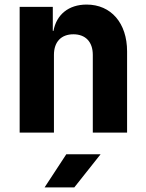

<svg xmlns="http://www.w3.org/2000/svg" viewBox="-20 -580 640 840"><path d="M359 -560C280 -560 227 -516 214 -445H211V-550H66V0H216V-340C216 -397 248 -430 301 -430C354 -430 386 -397 386 -340V0H536V-355C536 -479 466 -560 359 -560ZM305 240 420 95H270L175 240Z"/></svg>

Font: Tekne LDO ExtraBold
Style: Regular
Weight: 800
Monospace: yes
Designer: Alessio Laiso, Mario Rullo, Paolo Rosset
Foundry: Alessio Laiso
Version: Version 1.000;hotconv 1.0.109;makeotfexe 2.5.65596